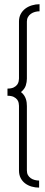

<svg xmlns="http://www.w3.org/2000/svg" viewBox="-20 -709 208 889"><path d="M163.1 -656.7Q152.3 -656.7 141.8 -653.8Q131.3 -650.9 123 -645Q114.7 -639.2 109.6 -630.1Q104.5 -621.1 104.5 -609.4V-344.7Q104.5 -329.6 99.4 -313.2Q94.2 -296.9 77.1 -282.7Q85.9 -275.9 91.3 -267.8Q96.7 -259.8 99.6 -251.2Q102.5 -242.7 103.5 -234.1Q104.5 -225.6 104.5 -217.8V80.1Q104.5 92.8 109.4 101.6Q114.3 110.4 122.3 116Q130.4 121.6 140.6 124.3Q150.9 127 161.1 127V159.7Q143.1 159.7 126.2 154.8Q109.4 149.9 96.4 140.1Q83.5 130.4 75.7 115.5Q67.9 100.6 67.9 80.1V-219.2Q67.9 -224.6 66.4 -232.4Q64.9 -240.2 59.6 -247.6Q54.2 -254.9 43.5 -260.3Q32.7 -265.6 14.6 -265.6V-298.8Q32.7 -298.8 43.5 -304.2Q54.2 -309.6 59.6 -317.1Q64.9 -324.7 66.4 -332.5Q67.9 -340.3 67.9 -345.2V-609.4Q67.9 -628.9 75.9 -644Q84 -659.2 97.4 -669.2Q110.8 -679.2 127.9 -684.3Q145 -689.5 163.1 -689.5Z"/></svg>

Font: Tulpen One
Style: Regular
Weight: 400
Designer: Naima Ben Ayed
Foundry: Naima Ben Ayed, Anton Koovit
Version: Version 1.002